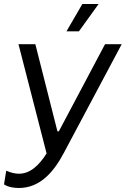

<svg xmlns="http://www.w3.org/2000/svg" viewBox="-38 -740 626 956"><path d="M56 196C157 196 226 123 279 23L568 -520H485L255 -86H248L138 -520H54L194 24C156 84 112 125 56 125C37 125 17 120 -7 110L-18 178C4 193 36 196 56 196ZM355 -584 453 -720H372L293 -584Z"/></svg>

Font: Fixel Display 20240404
Style: Italic
Weight: 400
Italic angle: -10°
Designer: AlfaBravo + MacPaw
Foundry: Kyrylo Tkachov, Marchela Mozhyna, Serhii Makarenko, Maria Weinstein, Zakhar Kryvoshyya
Version: Version 1.211;Glyphs 3.2 (3225)